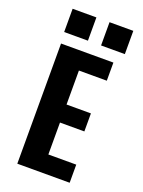

<svg xmlns="http://www.w3.org/2000/svg" viewBox="-166 -975 782 1051"><g transform="rotate(20 225.0 -450.0)"><path d="M73.5 0V-700H378.5V-594.5H216V-396.5H358V-291.5H216V-105.5H378.5V0ZM68 -900.5H206.5V-765H68ZM283 -900.5H421.5V-765H283Z"/></g></svg>

Font: Trispace Condensed SemiBold
Style: Regular
Weight: 600
Width: 3
Designer: Tyler Finck
Foundry: Etcetera Type Company
Version: Version 1.210; ttfautohint (v1.8.3)